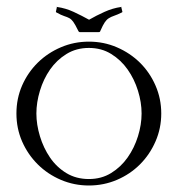

<svg xmlns="http://www.w3.org/2000/svg" viewBox="-20 -552 539 582"><path d="M249.5 -425.8Q294.4 -425.8 334.2 -408.7Q374 -391.6 404.1 -362.1Q434.1 -332.5 451.4 -292.7Q468.8 -252.9 468.8 -208Q468.8 -163.1 451.4 -123.3Q434.1 -83.5 404.3 -53.7Q374.5 -23.9 334.5 -6.8Q294.4 10.3 249.5 10.3Q204.6 10.3 164.6 -6.8Q124.5 -23.9 94.5 -53.7Q64.5 -83.5 47.1 -123Q29.8 -162.6 29.8 -208Q29.8 -253.4 47.1 -293Q64.5 -332.5 94.5 -362.1Q124.5 -391.6 164.6 -408.7Q204.6 -425.8 249.5 -425.8ZM150.4 -514.6 149.4 -516.1 152.3 -529.8 151.9 -531.7 153.3 -530.8Q178.7 -527.3 203.4 -515.9Q228 -504.4 250 -492.2Q272 -504.9 296.9 -516.1Q321.8 -527.3 346.7 -530.8L348.1 -531.7L347.7 -529.8L351.1 -516.1L350.1 -514.6Q335.4 -507.3 325.9 -504.2Q316.4 -501 309.6 -496.6Q302.7 -492.2 297.4 -484.1Q292 -476.1 284.7 -459.5Q283.7 -456.5 282.7 -455.6Q281.7 -454.6 278.3 -454.6H222.2Q218.8 -454.6 216.8 -459.5Q207.5 -478.5 201.9 -486.1Q196.3 -493.7 189.9 -497.1Q183.6 -500.5 174.8 -503.2Q166 -505.9 150.4 -514.6ZM249.5 -406.7Q211.4 -406.7 181.6 -388.4Q151.9 -370.1 131.8 -341.3Q111.8 -312.5 101.1 -277.1Q90.3 -241.7 90.3 -208Q90.3 -174.3 101.1 -138.9Q111.8 -103.5 131.6 -74.5Q151.4 -45.4 181.2 -27.3Q210.9 -9.3 249.5 -9.3Q287.6 -9.3 317.1 -27.6Q346.7 -45.9 366.9 -74.7Q387.2 -103.5 398.2 -138.9Q409.2 -174.3 409.2 -208Q409.2 -241.7 398.2 -277.1Q387.2 -312.5 366.9 -341.3Q346.7 -370.1 317.1 -388.4Q287.6 -406.7 249.5 -406.7Z"/></svg>

Font: CAT Linz
Style: Regular
Weight: 400
Designer: Peter Wiegel
Foundry: Peter Wiegel
Version: Version 1.08